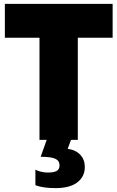

<svg xmlns="http://www.w3.org/2000/svg" viewBox="-20 -719 604 987"><path d="M345 0 328 46Q370 52 393 77Q416 102 416 139Q416 189 377.5 218.5Q339 248 266 248Q199 248 162 233V153Q174 160 191.5 164Q209 168 225 168Q256 168 271 160Q286 152 286 131Q286 107 264 97Q242 87 189 87L220 0H183V-525H5V-699H559V-525H380V0Z"/></svg>

Font: Readiness ExtraBold
Style: Regular
Weight: 800
Designer: Katatrad Team
Foundry: CadsonDemak
Version: Version 1.00;January 16, 2020;FontCreator 12.0.0.2550 64-bit